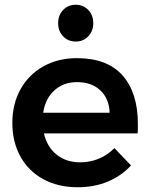

<svg xmlns="http://www.w3.org/2000/svg" viewBox="-20 -784 632 809"><path d="M561 -261Q561 -235 560 -222H165Q178 -165 218.5 -132.5Q259 -100 318 -100Q359 -100 396.5 -115.5Q434 -131 462 -160L532 -87Q492 -43 434.5 -19Q377 5 307 5Q225 5 162.5 -29Q100 -63 66 -124.5Q32 -186 32 -266Q32 -346 66.5 -408Q101 -470 163 -504.5Q225 -539 304 -539Q432 -539 496.5 -466Q561 -393 561 -261ZM442 -309Q440 -368 403 -403Q366 -438 305 -438Q248 -438 209.5 -403.5Q171 -369 162 -309ZM373 -686Q373 -653 352 -631Q331 -609 299 -609Q267 -609 246 -631Q225 -653 225 -686Q225 -720 246 -742Q267 -764 299 -764Q331 -764 352 -742Q373 -720 373 -686Z"/></svg>

Font: Montserrat arm2 Medium
Style: Regular
Weight: 500
Designer: Julieta Ulanovsky
Foundry: Julieta Ulanovsky
Version: Version 6.000